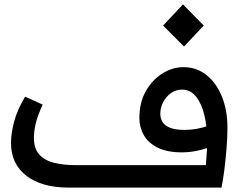

<svg xmlns="http://www.w3.org/2000/svg" viewBox="-20 -852 1123 872"><path d="M292 0Q169 0 99.5 -54Q30 -108 30 -202Q30 -246 44 -299Q58 -352 94 -413L174 -377Q150 -325 142 -290Q134 -255 134 -226Q134 -177 158.5 -150Q183 -123 226 -112.5Q269 -102 324 -102H694V0ZM523 0V-102H915Q918 -140 919.5 -165Q921 -190 921 -212Q921 -275 908.5 -328Q896 -381 870.5 -413Q845 -445 807 -445Q778 -445 755.5 -428.5Q733 -412 720.5 -387Q708 -362 708 -336Q708 -314 718.5 -297.5Q729 -281 753 -271.5Q777 -262 819 -262Q845 -262 871.5 -266.5Q898 -271 926 -281L977 -205Q939 -183 893.5 -171.5Q848 -160 806 -160Q739 -160 696 -181.5Q653 -203 633 -238.5Q613 -274 613 -316Q613 -386 642 -437.5Q671 -489 717 -518Q763 -547 813 -547Q873 -547 918 -511Q963 -475 988 -413Q1013 -351 1013 -271Q1013 -230 1009 -179.5Q1005 -129 999 -81.5Q993 -34 986 0ZM815.7 -640.7 720.7 -736 811 -832 905.3 -736Z"/></svg>

Font: Lexend Medium
Style: Regular
Weight: 500
Designer: Bonnie Shaver-Troup, Thomas Jockin
Foundry: Lexend
Version: Version 1.005